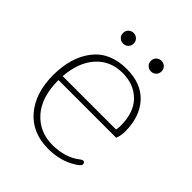

<svg xmlns="http://www.w3.org/2000/svg" viewBox="-182 -746 868 868"><g transform="rotate(45 252.0 -312.0)"><path d="M137 -600Q137 -615 147 -624.5Q157 -634 171 -634Q185 -634 195 -624.5Q205 -615 205 -600Q205 -585 195 -575.5Q185 -566 171 -566Q157 -566 147 -575.5Q137 -585 137 -600ZM315 -600Q315 -615 325 -624.5Q335 -634 349 -634Q363 -634 373 -624.5Q383 -615 383 -600Q383 -585 373 -575.5Q363 -566 349 -566Q335 -566 325 -575.5Q315 -585 315 -600ZM48 -241Q48 -356 103 -426.5Q158 -497 264 -497Q358 -497 408.5 -441Q459 -385 459 -291Q459 -266 450 -243H81Q81 -134 133.5 -75Q186 -16 269 -16Q351 -16 405 -59Q413 -65 418 -65Q423 -65 426 -61Q429 -57 429 -52Q429 -46 423 -40.5Q417 -35 405 -27Q346 10 269 10Q165 10 106.5 -59Q48 -128 48 -241ZM423 -269Q426 -278 426 -296Q426 -381 381 -426Q336 -471 264 -471Q186 -471 137.5 -417Q89 -363 82 -269Z"/></g></svg>

Font: Maitree ExtraLight
Style: Regular
Weight: 250
Designer: CadsonDemak Team
Foundry: CadsonDemak
Version: Version 1.002